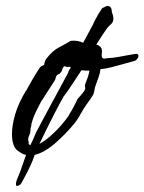

<svg xmlns="http://www.w3.org/2000/svg" viewBox="-20 -521 483 642"><path d="M34 99Q31 92 39.5 72.5Q48 53 52 40L67 -3Q57 -5 50.5 -9.5Q44 -14 38 -18Q20 -33 20 -73Q20 -102 31 -139.5Q42 -177 67 -218V-217Q78 -237 89.5 -257Q101 -277 114 -296Q118 -300 122 -301.5Q126 -303 128 -305Q128 -309 130.5 -316.5Q133 -324 137 -327Q155 -351 178 -363Q201 -375 214 -383H213Q217 -385 226 -385Q243 -385 258 -378Q269 -399 281 -420.5Q293 -442 294 -446Q294 -446 298.5 -455Q303 -464 309 -474Q315 -484 318 -488Q320 -493 324 -495Q328 -497 329 -497Q332 -499 334.5 -500Q337 -501 340 -501Q354 -501 354 -480Q359 -469 359 -459Q359 -447 352 -441Q345 -435 339 -428Q335 -423 323.5 -405.5Q312 -388 302 -372Q310 -370 315.5 -364.5Q321 -359 321 -349Q321 -345 320.5 -341.5Q320 -338 320 -336Q320 -325 328 -325Q332 -325 336 -326Q340 -327 344 -327Q355 -327 375 -330.5Q395 -334 413.5 -337.5Q432 -341 439 -341Q443 -338 443 -334Q443 -330 439.5 -325Q436 -320 432 -318Q432 -318 419.5 -314.5Q407 -311 389 -306Q371 -301 353.5 -296.5Q336 -292 326 -291L316 -290Q315 -278 310 -264Q305 -250 299 -233Q297 -228 296 -220.5Q295 -213 292 -205Q285 -193 276 -181Q267 -169 259 -156Q253 -146 246.5 -134.5Q240 -123 231 -111Q203 -76 166 -43.5Q129 -11 96 -3Q89 17 83.5 29Q78 41 72 53Q66 65 54 87Q49 97 42 99.5Q35 102 34 99ZM81 -35Q89 -50 95 -65Q101 -80 108 -92Q108 -92 118 -111Q128 -130 143 -157.5Q158 -185 173 -213Q188 -241 198 -259.5Q208 -278 208 -278Q208 -282 211.5 -287Q215 -292 217 -295L212 -298Q209 -297 206 -297Q201 -297 198.5 -299Q196 -301 193 -298Q189 -294 188 -288Q187 -282 180 -275L179 -274Q179 -275 174 -272Q169 -269 170 -269L169 -267Q167 -266 166.5 -261.5Q166 -257 163 -252L120 -185V-186Q110 -168 100 -147Q90 -126 85 -106Q85 -101 83.5 -96.5Q82 -92 82 -89V-88Q82 -77 78 -69Q74 -61 74 -53Q77 -46 76 -42.5Q75 -39 79 -37Q79 -37 81 -35ZM112 -40Q133 -51 160 -76.5Q187 -102 211 -136H210Q218 -148 226.5 -164Q235 -180 240 -191Q240 -191 245.5 -197Q251 -203 257 -210.5Q263 -218 264 -222Q265 -224 265 -227Q265 -229 264.5 -230.5Q264 -232 264 -236V-237Q270 -252 274 -264Q278 -276 279 -285Q272 -285 265.5 -285Q259 -285 252 -286Q245 -274 243 -272Q241 -269 230 -252Q219 -235 207.5 -218.5Q196 -202 193 -199Q179 -174 163.5 -144Q148 -114 134.5 -86.5Q121 -59 112 -40Z"/></svg>

Font: Vujahday Script
Style: Regular
Weight: 400
Designer: Robert E. Leuschke
Foundry: Robert E. Leuschke
Version: Version 1.010; ttfautohint (v1.8.3)